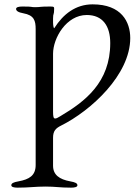

<svg xmlns="http://www.w3.org/2000/svg" viewBox="-20 -683 624 883"><path d="M32 169C32 177 44 180 61 180C115 180 140 175 190 175C236 175 253 180 307 180C324 180 336 177 336 169C336 160 326 155 303 151C253 142 224 121 224 79V-49C224 -81 236 -93 262 -106C398 -174 579 -339 579 -508C579 -582 539 -663 406 -663C327 -663 270 -617 230 -554C227 -549 224 -568 224 -579V-598C224 -624 229 -612 229 -642C229 -650 229 -653 212 -653C158 -653 169 -650 141 -650C118 -650 137 -653 83 -653C66 -653 54 -650 54 -642C54 -633 64 -626 87 -622C137 -613 144 -588 144 -549V76C144 124 115 142 65 151C42 155 32 160 32 169ZM224 -170V-436C224 -508 285 -614 379 -614C452 -614 487 -564 487 -485C487 -304 371 -216 258 -149C247 -142 239 -138 234 -138C226 -138 224 -146 224 -170Z"/></svg>

Font: EB Garamond
Style: Regular
Weight: 400
Designer: Georg Duffner and Octavio Pardo
Foundry: Georg Duffner
Version: Version 1.000;PS 001.000;hotconv 1.0.88;makeotf.lib2.5.64775